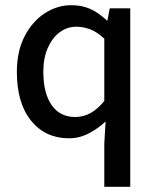

<svg xmlns="http://www.w3.org/2000/svg" viewBox="-20 -521 600 740"><path d="M382 199V32L387 -53Q359 -26 322.5 -7Q286 12 246 12Q155 12 100 -55.5Q45 -123 45 -244Q45 -323 74.5 -380.5Q104 -438 152 -469.5Q200 -501 255 -501Q296 -501 328 -486.5Q360 -472 392 -442H394L403 -489H482V199ZM270 -70Q301 -70 328.5 -85Q356 -100 382 -132V-372Q354 -398 327.5 -408Q301 -418 274 -418Q239 -418 210.5 -397Q182 -376 164.5 -337Q147 -298 147 -245Q147 -162 179 -116Q211 -70 270 -70Z"/></svg>

Font: Mada Medium
Style: Regular
Weight: 500
Designer: Khaled Hosny
Version: Version 1.5